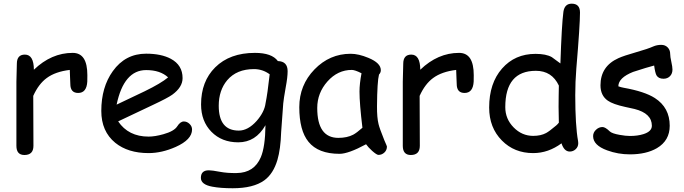

<svg xmlns="http://www.w3.org/2000/svg" viewBox="-20 -798 3665 1029"><path d="M447.8 -360.8Q444.3 -299.8 398.9 -299.8Q356.9 -299.8 356.9 -348.1Q356.9 -357.4 355.5 -382.3L354 -423.3Q276.9 -414.1 230.5 -379.9Q187 -348.1 158.2 -284.2L159.2 -16.6Q159.2 32.7 110.8 32.7Q67.9 32.7 67.9 -16.6V-359.4Q67.9 -375.5 69.1 -407.7Q70.3 -439.9 70.3 -456.1Q70.3 -505.4 113.3 -505.4Q161.1 -505.4 161.6 -424.3Q255.4 -514.6 369.6 -514.6Q409.2 -514.6 428.7 -484.9Q448.2 -455.1 448.2 -395Q448.2 -369.6 447.8 -360.8Z M776.4 22.5Q666 22.5 597.7 -32.7Q522.9 -93.8 522.9 -203.6Q522.9 -330.6 584.5 -416.5Q651.4 -510.3 763.2 -510.3Q844.2 -510.3 895.5 -482.9Q958.5 -449.2 958.5 -379.4Q958.5 -330.6 903.3 -290.5Q878.9 -272.9 799.8 -235.8L613.3 -147.5Q640.6 -106.9 681.4 -86.4Q722.2 -65.9 776.4 -65.9Q810.1 -65.9 855.5 -78.6Q913.1 -94.7 929.7 -120.8Q946.3 -147 965.3 -147Q982.4 -147 995.8 -134Q1009.3 -121.1 1009.3 -104Q1009.3 -49.8 921.9 -10.7Q847.2 22.5 776.4 22.5ZM763.2 -422.4Q703.6 -422.4 664.1 -376.2Q624.5 -330.1 605 -237.3L754.9 -308.6Q843.3 -351.6 880.9 -383.3Q838.9 -422.4 763.2 -422.4Z M1498 -243.7 1486.8 -90.3Q1483.9 1 1466.8 59.1Q1444.8 133.3 1396.5 168.5Q1337.9 210.9 1227.1 210.9Q1162.1 210.9 1118.2 202.6Q1056.6 191.4 1056.6 155.3Q1056.6 114.7 1099.1 114.7Q1116.7 114.7 1157.7 122.6Q1198.7 130.4 1248.5 129.4Q1342.3 128.4 1377.9 44.4Q1401.4 -11.2 1402.8 -127Q1376.5 -81.1 1340.1 -58.1Q1303.7 -35.2 1256.8 -35.2Q1168.5 -35.2 1113 -91.8Q1057.6 -148.4 1057.6 -238.3Q1057.6 -361.8 1133.3 -437Q1211.4 -514.6 1346.2 -514.6Q1391.6 -514.6 1422.4 -503.7Q1453.1 -492.7 1469.2 -470.7Q1521.5 -469.2 1521.5 -416.5Q1521.5 -383.8 1511.2 -329.6Q1500 -266.6 1498 -243.7ZM1341.3 -427.7Q1248.5 -427.7 1197.8 -368.2Q1152.3 -314 1152.3 -231Q1152.3 -164.6 1179.2 -131.3Q1206.1 -98.1 1259.8 -98.1Q1309.1 -98.1 1355.5 -149.9Q1397.5 -198.2 1403.3 -245.1Q1413.6 -294.4 1425.3 -399.9Q1405.8 -414.1 1384.8 -420.9Q1363.8 -427.7 1341.3 -427.7Z M2008.3 32.2Q1999 32.2 1974.6 10.7Q1952.6 -9.3 1941.9 -24.9Q1895 0.5 1859.4 13.4Q1823.7 26.4 1799.8 26.4Q1685.5 26.4 1633.3 -38.1Q1584 -98.6 1584 -223.6Q1584 -341.8 1665.3 -425.8Q1746.6 -509.8 1859.4 -509.8Q1901.9 -509.8 1954.6 -487.8Q2021 -460.4 2021 -421.9Q2021 -408.7 2011.2 -398.4Q2006.3 -379.9 2003.7 -337.4Q2001 -294.9 2000.5 -228.5Q2000 -168 2008.8 -132.8Q2013.7 -111.3 2039.6 -46.9Q2043 -38.1 2050.8 -21L2053.7 -12.7Q2053.7 6.8 2040 19.5Q2026.4 32.2 2008.3 32.2ZM1906.7 -307.1Q1906.7 -328.1 1909.4 -352.8Q1912.1 -377.4 1917.5 -405.3Q1899.4 -414.6 1886.5 -418.9Q1873.5 -423.3 1865.7 -423.3Q1790 -423.3 1735.1 -361.6Q1680.2 -299.8 1680.2 -219.2Q1680.2 -139.2 1708.5 -99.1Q1736.8 -59.1 1793.5 -59.1Q1840.3 -59.1 1873 -76.2Q1890.6 -85.4 1922.4 -113.3Q1906.7 -242.7 1906.7 -307.1Z M2518.6 -360.8Q2515.1 -299.8 2469.7 -299.8Q2427.7 -299.8 2427.7 -348.1Q2427.7 -357.4 2426.3 -382.3L2424.8 -423.3Q2347.7 -414.1 2301.3 -379.9Q2257.8 -348.1 2229 -284.2L2230 -16.6Q2230 32.7 2181.6 32.7Q2138.7 32.7 2138.7 -16.6V-359.4Q2138.7 -375.5 2139.9 -407.7Q2141.1 -439.9 2141.1 -456.1Q2141.1 -505.4 2184.1 -505.4Q2231.9 -505.4 2232.4 -424.3Q2326.2 -514.6 2440.4 -514.6Q2480 -514.6 2499.5 -484.9Q2519 -455.1 2519 -395Q2519 -369.6 2518.6 -360.8Z M3068.8 -431.2Q3063 -359.4 3063 -287.6Q3063 -125 3078.1 -42Q3079.1 -35.2 3079.1 -30.8Q3079.1 -11.2 3065.4 1.5Q3051.8 14.2 3033.7 14.2Q3003.4 14.2 2989.3 -29.8Q2954.1 -3.9 2916.3 9.3Q2878.4 22.5 2837.4 22.5Q2736.3 22.5 2669.9 -44.9Q2601.6 -113.8 2601.6 -221.7Q2601.6 -352.1 2670.7 -430.7Q2739.7 -509.3 2850.1 -509.3Q2906.7 -509.3 2937.5 -491.7L2983.4 -458Q2990.2 -663.6 2999.5 -734.9Q3005.9 -778.3 3043.9 -778.3Q3088.4 -778.3 3088.4 -731Q3088.4 -663.1 3068.8 -431.2ZM2852.1 -418.5Q2770 -418.5 2729 -369.9Q2688 -321.3 2688 -223.6Q2688 -160.6 2732.7 -115.2Q2777.3 -69.8 2837.4 -69.8Q2878.4 -69.8 2906.7 -85Q2923.3 -93.8 2960.9 -125.5Q2968.3 -131.8 2975.1 -140.6L2973.6 -225.1L2974.1 -281.7L2975.1 -339.4Q2956.5 -378.9 2925.8 -398.7Q2895 -418.5 2852.1 -418.5Z M3536.1 -376Q3509.3 -376 3498.5 -394Q3491.2 -406.7 3485.8 -446.8Q3449.2 -437.5 3373 -412.6Q3294.4 -381.3 3293.9 -335.4Q3308.6 -330.1 3322.8 -327.6Q3435.1 -307.6 3489.7 -272.5Q3569.3 -221.2 3569.3 -124Q3569.3 -44.4 3500.5 -3.9Q3443.4 29.3 3356 29.3Q3292 29.3 3233.9 7.8Q3158.7 -19.5 3158.7 -68.4Q3158.7 -87.9 3174.1 -102.5Q3189.5 -117.2 3209 -117.2Q3224.1 -117.2 3248 -93.8Q3259.8 -82.5 3300.8 -75.2Q3333.5 -69.3 3356 -69.3Q3397 -69.3 3428.2 -79.1Q3473.6 -93.3 3473.6 -124Q3473.6 -190.4 3380.9 -213.9L3330.1 -225.1Q3265.1 -239.3 3237.8 -258.3Q3198.2 -285.6 3198.2 -340.8Q3198.2 -442.9 3294.4 -486.3Q3323.7 -499.5 3388.2 -517.8Q3452.6 -536.1 3480.5 -548.8Q3500.5 -557.6 3523.9 -557.6Q3544.9 -557.6 3558.3 -543.9Q3571.8 -530.3 3571.8 -508.3Q3571.8 -494.1 3577.9 -466.8Q3584 -439.5 3584 -425.3Q3584 -403.3 3570.6 -389.6Q3557.1 -376 3536.1 -376Z"/></svg>

Font: Candra Sangkala
Style: Regular
Weight: 400
Designer: R.S. Wihananto
Foundry: R.S. Wihananto
Version: Version 2.0.1